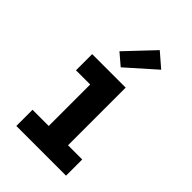

<svg xmlns="http://www.w3.org/2000/svg" viewBox="-228 -864 956 956"><g transform="rotate(45 250.0 -386.0)"><path d="M75 0V-114H189V-406H89V-520H325V-114H425V0ZM236 -574 175 -626 313 -772 387 -708Z"/></g></svg>

Font: Iosevka SS04 Heavy
Style: Regular
Weight: 900
Monospace: yes
Designer: Belleve Invis
Foundry: Belleve Invis
Version: Version 19.0.0; ttfautohint (v1.8.4)